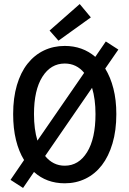

<svg xmlns="http://www.w3.org/2000/svg" viewBox="-20 -894 640 949"><path d="M300 12Q210 12 148 -44L94 35L32 -5L99 -103Q73 -145 59 -202Q45 -259 45 -330Q45 -410 63.5 -473Q82 -536 116 -579Q150 -622 197 -644.5Q244 -667 300 -667Q388 -667 451 -613L503 -689L565 -649L500 -555Q526 -513 540.5 -456.5Q555 -400 555 -330Q555 -249 536 -185Q517 -121 483.5 -77.5Q450 -34 403 -11Q356 12 300 12ZM148 -330Q148 -255 165 -199L396 -534Q358 -580 300 -580Q231 -580 189.5 -514.5Q148 -449 148 -330ZM300 -75Q369 -75 410.5 -142Q452 -209 452 -330Q452 -404 435 -460L203 -123Q242 -75 300 -75ZM269 -693 225 -743 374 -874 429 -808Z"/></svg>

Font: Source Code Pro Medium
Style: Regular
Weight: 500
Monospace: yes
Designer: Paul D. Hunt, Teo Tuominen
Foundry: Adobe Systems Incorporated
Version: Version 2.030;PS 1.000;hotconv 16.6.51;makeotf.lib2.5.65220